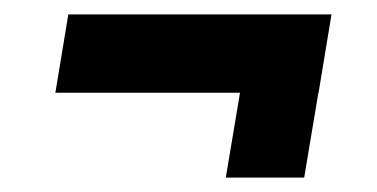

<svg xmlns="http://www.w3.org/2000/svg" viewBox="-20 -408 524 267"><path d="M57 -279 75 -388H441L423 -279ZM294 -161 332 -388H441L403 -161Z"/></svg>

Font: Figtree Light
Style: Bold Italic
Weight: 700
Italic angle: -9.5°
Version: Version 2.000